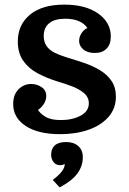

<svg xmlns="http://www.w3.org/2000/svg" viewBox="-20 -570 556 830"><path d="M243 -51Q293 -51 328.5 -70Q364 -89 364 -123Q364 -150 342.5 -168Q321 -186 288.5 -198Q256 -210 222 -220Q181 -233 143 -253Q105 -273 81 -306.5Q57 -340 57 -391Q57 -463 109.5 -506.5Q162 -550 258 -550Q350 -550 404.5 -511.5Q459 -473 459 -412Q459 -378 440.5 -359.5Q422 -341 390 -341Q358 -341 340 -356.5Q322 -372 322 -393Q322 -410 332 -426Q342 -442 358 -449Q345 -468 321 -478.5Q297 -489 262 -489Q216 -489 192.5 -469.5Q169 -450 169 -415Q169 -389 181 -371.5Q193 -354 214.5 -343Q236 -332 265 -323Q305 -311 343.5 -298Q382 -285 413 -266Q444 -247 462.5 -219.5Q481 -192 481 -153Q481 -101 449 -64.5Q417 -28 362.5 -9Q308 10 240 10Q145 10 91 -25.5Q37 -61 37 -120Q37 -161 60 -184Q83 -207 115 -207Q139 -207 159.5 -193.5Q180 -180 180 -155Q180 -137 169 -120Q158 -103 144 -95Q154 -79 177 -65Q200 -51 243 -51ZM266 44Q299 44 318.5 61.5Q338 79 338 109Q338 148 314.5 180Q291 212 238 240L208 208Q234 188 246.5 172Q259 156 260 141L257 139Q254 144 240 144Q221 144 211 130Q201 116 201 99Q201 73 217 58.5Q233 44 266 44Z"/></svg>

Font: Domine
Style: Bold
Weight: 700
Designer: Pablo Impallari, Rodrigo Fuenzalida, Brenda Gallo
Foundry: Pablo Impallari, Rodrigo Fuenzalida, Brenda Gallo
Version: Version 2.000